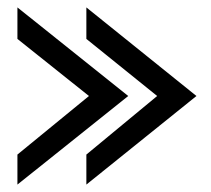

<svg xmlns="http://www.w3.org/2000/svg" viewBox="-20 -541 570 518"><path d="M27 -43 326 -282 27 -521V-436L220 -282L27 -124ZM213 -43 510 -282 213 -521V-436L404 -282L213 -124Z"/></svg>

Font: Charger Sport
Style: DfBd
Weight: 400
Designer: Jasper
Foundry: Cannot Into Space Fonts
Version: Version 1.1